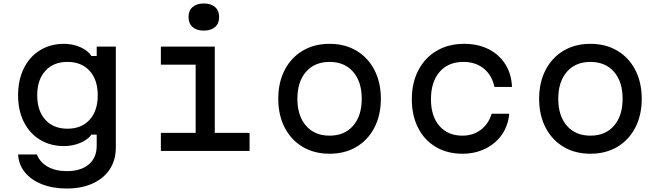

<svg xmlns="http://www.w3.org/2000/svg" viewBox="-20 -868 3790 1104"><path d="M364 216Q284 216 221.5 191.5Q159 167 123 122.5Q87 78 84 20H192Q209 65 254.5 90.5Q300 116 364 116Q445 116 490.5 77.5Q536 39 536 -30V-94H506Q484 -64 440.5 -46Q397 -28 348 -28Q270 -28 210 -64.5Q150 -101 117 -167Q84 -233 84 -320Q84 -408 117 -475Q150 -542 210 -579Q270 -616 348 -616Q398 -616 441.5 -597Q485 -578 506 -546H536V-600H646V-20Q646 51 612 104Q578 157 514 186.5Q450 216 364 216ZM368 -128Q449 -128 495.5 -179.5Q542 -231 542 -320Q542 -409 495.5 -460.5Q449 -512 368 -512Q287 -512 240.5 -460.5Q194 -409 194 -320Q194 -231 240.5 -179.5Q287 -128 368 -128Z M1215 -600V-104H1415V0H905V-104H1105V-496H905V-600ZM1064 -770Q1064 -807 1087.5 -827.5Q1111 -848 1152 -848Q1193 -848 1216.5 -827.5Q1240 -807 1240 -770Q1240 -733 1216.5 -712.5Q1193 -692 1152 -692Q1111 -692 1087.5 -712.5Q1064 -733 1064 -770Z M1580 -300Q1580 -394 1617 -465.5Q1654 -537 1720.5 -576.5Q1787 -616 1875 -616Q1963 -616 2029.5 -576.5Q2096 -537 2133 -465.5Q2170 -394 2170 -300Q2170 -206 2133 -134.5Q2096 -63 2029.5 -23.5Q1963 16 1875 16Q1787 16 1720.5 -23.5Q1654 -63 1617 -134.5Q1580 -206 1580 -300ZM2060 -300Q2060 -398 2010.5 -455Q1961 -512 1875 -512Q1789 -512 1739.5 -455Q1690 -398 1690 -300Q1690 -202 1739.5 -145Q1789 -88 1875 -88Q1961 -88 2010.5 -145Q2060 -202 2060 -300Z M2348 -297Q2348 -392 2385.5 -464Q2423 -536 2491 -576Q2559 -616 2649 -616Q2729 -616 2790 -585Q2851 -554 2886 -498Q2921 -442 2924 -368H2823Q2809 -435 2762 -473.5Q2715 -512 2645 -512Q2557 -512 2507.5 -454.5Q2458 -397 2458 -297Q2458 -200 2506.5 -144Q2555 -88 2639 -88Q2700 -88 2744.5 -121.5Q2789 -155 2807 -214H2908Q2902 -146 2866 -94Q2830 -42 2770.5 -13Q2711 16 2639 16Q2552 16 2486 -23Q2420 -62 2384 -133Q2348 -204 2348 -297Z M3080 -300Q3080 -394 3117 -465.5Q3154 -537 3220.5 -576.5Q3287 -616 3375 -616Q3463 -616 3529.5 -576.5Q3596 -537 3633 -465.5Q3670 -394 3670 -300Q3670 -206 3633 -134.5Q3596 -63 3529.5 -23.5Q3463 16 3375 16Q3287 16 3220.5 -23.5Q3154 -63 3117 -134.5Q3080 -206 3080 -300ZM3560 -300Q3560 -398 3510.5 -455Q3461 -512 3375 -512Q3289 -512 3239.5 -455Q3190 -398 3190 -300Q3190 -202 3239.5 -145Q3289 -88 3375 -88Q3461 -88 3510.5 -145Q3560 -202 3560 -300Z"/></svg>

Font: Martian Mono sWd Rg
Style: Regular
Weight: 400
Width: 6
Monospace: yes
Designer: Roman Shamin
Foundry: Evil Martians
Version: Version 1.000